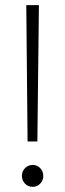

<svg xmlns="http://www.w3.org/2000/svg" viewBox="-20 -720 253 745"><path d="M87 -171 82 -700H131L125 -171ZM107 5Q89 5 77 -7.5Q65 -20 65 -38Q65 -55 77 -67.5Q89 -80 107 -80Q124 -80 136 -67.5Q148 -55 148 -37Q148 -20 136 -7.5Q124 5 107 5Z"/></svg>

Font: DM Sans 20pt ExtraLight
Style: Regular
Weight: 250
Version: Version 4.004;gftools[0.9.30]